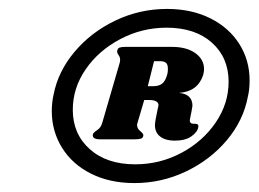

<svg xmlns="http://www.w3.org/2000/svg" viewBox="-20 -700 579 430"><path d="M96 -451Q96 -471 100 -488Q110 -540 147 -584Q184 -628 238.5 -654Q293 -680 354 -680Q409 -680 451 -659Q493 -638 516 -601.5Q539 -565 539 -520Q539 -499 535 -483Q525 -430 488 -386Q451 -342 396.5 -316Q342 -290 281 -290Q226 -290 184 -311Q142 -332 119 -369Q96 -406 96 -451ZM492 -517Q492 -571 454.5 -604.5Q417 -638 353 -638Q298 -638 249.5 -612.5Q201 -587 172 -545Q143 -503 143 -454Q143 -400 181 -366Q219 -332 283 -332Q338 -332 386 -357.5Q434 -383 463 -425.5Q492 -468 492 -517ZM381 -492Q411 -489 411 -463L409 -451L406 -436L405 -431Q405 -423 412 -423Q420 -423 422.5 -421.5Q425 -420 424 -415Q422 -404 408.5 -394.5Q395 -385 371 -385Q351 -385 339 -394Q327 -403 327 -420Q327 -425 329 -435L333 -455L335 -464Q335 -476 314 -476H303L288 -425Q287 -423 287 -420Q287 -412 294.5 -406Q302 -400 301 -396Q300 -391 295.5 -389.5Q291 -388 282 -388H204Q186 -388 188 -399Q189 -403 197.5 -408.5Q206 -414 209 -425L248 -559Q249 -562 249 -567Q249 -572 245 -577.5Q241 -583 243 -588Q244 -592 248 -593.5Q252 -595 261 -595H365Q398 -595 417.5 -581Q437 -567 437 -545Q437 -540 435 -532Q423 -495 381 -492ZM356 -546Q356 -556 351.5 -559.5Q347 -563 338 -563H325L311 -507H324Q336 -507 343.5 -513Q351 -519 355 -535Q356 -539 356 -546Z"/></svg>

Font: Shrikhand
Style: Regular
Weight: 400
Italic angle: -14°
Version: Version 1.000;PS 1.000;hotconv 1.0.88;makeotf.lib2.5.647800